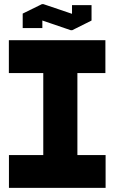

<svg xmlns="http://www.w3.org/2000/svg" viewBox="-20 -914 557 934"><path d="M190.5 0V-558.7L324 -718.5H356.5V-159.8L223 0ZM23.5 0V-159.8H190.5V0ZM223 0 356.5 -159.8H493.7V0ZM23.1 -558.7V-718.5H324L190.5 -558.7ZM356.5 -558.7V-718.5H492.7V-558.7ZM90.4 -777.4V-846.9L186 -854.1V-777.4ZM330.3 -801.8V-889H425.3V-814.8ZM324.1 -767.1 90.4 -846.9V-847.9L184 -893.9H191.2L424.9 -814.8V-813.8L331.3 -767.1Z"/></svg>

Font: Foldit Thin
Style: Regular
Weight: 100
Designer: Sophia Tai
Foundry: Sophia Tai
Version: Version 1.003